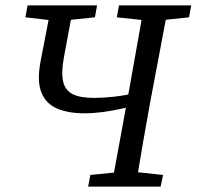

<svg xmlns="http://www.w3.org/2000/svg" viewBox="-20 -690 727 710"><path d="M292 -271Q234 -271 192.5 -288Q151 -305 133.5 -347Q116 -389 130 -463L170 -670H252L216 -476Q206 -421 213.5 -388.5Q221 -356 248.5 -342Q276 -328 327 -328Q363 -328 403 -332.5Q443 -337 500 -350L493 -304Q461 -295 427 -287.5Q393 -280 359 -275.5Q325 -271 292 -271ZM74 -626 82 -670H339L331 -626L207 -613H187ZM306 0 314 -43 442 -56H462L583 -43L574 0ZM392 0 458 -360Q472 -437 485.5 -515Q499 -593 513 -670H603L535 -310Q521 -233 507.5 -155Q494 -77 482 0ZM412 -626 420 -670H687L679 -626L555 -613H534Z"/></svg>

Font: Source Serif 4 18pt
Style: Italic
Weight: 400
Italic angle: -12°
Designer: Frank Grießhammer
Foundry: Adobe Systems Incorporated
Version: Version 4.004;hotconv 1.0.116;makeotfexe 2.5.65601